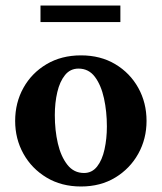

<svg xmlns="http://www.w3.org/2000/svg" viewBox="-20 -667 587 697"><path d="M274 10Q203 10 149 -22.5Q95 -55 65 -109Q35 -163 35 -228Q35 -294 65 -348Q95 -402 149 -434Q203 -466 274 -466Q345 -466 398.5 -434Q452 -402 482 -348Q512 -294 512 -228Q512 -163 482 -109Q452 -55 398.5 -22.5Q345 10 274 10ZM285 -39Q314 -39 332.5 -62.5Q351 -86 359.5 -125Q368 -164 368 -208Q368 -262 357.5 -310Q347 -358 324.5 -388Q302 -418 265 -418Q235 -418 216 -394.5Q197 -371 188 -332.5Q179 -294 179 -249Q179 -194 190 -146.5Q201 -99 224.5 -69Q248 -39 285 -39ZM127 -587V-647H417V-587Z"/></svg>

Font: Spectral
Style: Bold
Weight: 700
Designer: Jean-Baptiste Levee
Foundry: Production Type
Version: Version 2.001